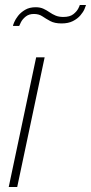

<svg xmlns="http://www.w3.org/2000/svg" viewBox="-20 -750 365 770"><path d="M125 -520H159L49 0H15ZM227 -656Q199 -656 181.5 -665.5Q164 -675 150 -684.5Q136 -694 116 -694Q96 -694 83 -683.5Q70 -673 64 -661Q58 -649 57 -646H32Q32 -649 37 -661Q42 -673 52.5 -686.5Q63 -700 80.5 -710.5Q98 -721 123 -721Q141 -721 154 -715Q167 -709 178.5 -701Q190 -693 203 -687.5Q216 -682 234 -682Q260 -682 274 -693Q288 -704 294 -716Q300 -728 300 -730H325Q324 -726 319 -714Q314 -702 302.5 -688.5Q291 -675 272.5 -665.5Q254 -656 227 -656Z"/></svg>

Font: Raleway Thin ExtraLight
Style: Italic
Weight: 250
Italic angle: -12°
Version: Version 4.026